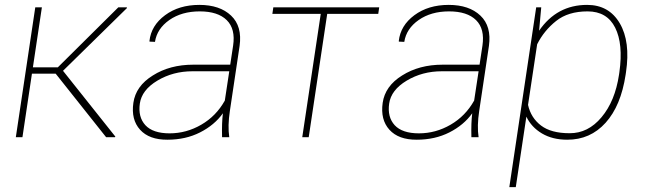

<svg xmlns="http://www.w3.org/2000/svg" viewBox="-20 -558 2625 781"><path d="M206.5 -258.3H109.9L71.3 0H44.4L123.5 -528.3H150.4L113.8 -284.2H215.3L461.4 -528.3H495.6L496.6 -525.4L236.3 -270L449.2 -2.4L447.8 0H411.6Z M669.9 -15.6Q738.3 -15.6 798.8 -50.8Q859.4 -85.9 894.5 -148.9L912.6 -268.1H763.2Q683.6 -268.1 620.1 -230Q556.6 -191.9 548.8 -136.7Q541 -82 571.3 -48.8Q602.1 -15.6 669.9 -15.6ZM661.1 10.3Q586.9 10.7 549.8 -30.3Q512.7 -71.3 522.5 -139.6Q532.2 -208 601.6 -251Q670.9 -294.9 766.1 -294.9H916.5L928.2 -372.1Q938.5 -440.4 902.3 -476.1Q866.2 -511.7 792.5 -511.7Q719.2 -511.7 668.9 -476.6Q618.7 -441.4 610.4 -387.7L588.4 -388.7L587.9 -391.1Q594.7 -454.1 651.4 -496.1Q708 -538.1 791 -538.1Q874 -538.1 919.9 -494.6Q965.8 -451.2 954.6 -371.1L915 -106.4Q905.8 -45.4 912.6 0H883.3Q881.8 -58.6 886.7 -97.2Q852.5 -49.3 793.9 -19.5Q735.4 10.3 661.1 10.3Z M1518.6 -501.5H1311L1235.8 0H1209.5L1284.7 -501.5H1087.9L1091.8 -528.3H1522.5Z M1684.1 -15.6Q1752.4 -15.6 1813 -50.8Q1873.5 -85.9 1908.7 -148.9L1926.8 -268.1H1777.3Q1697.8 -268.1 1634.3 -230Q1570.8 -191.9 1563 -136.7Q1555.2 -82 1585.4 -48.8Q1616.2 -15.6 1684.1 -15.6ZM1675.3 10.3Q1601.1 10.7 1564 -30.3Q1526.9 -71.3 1536.6 -139.6Q1546.4 -208 1615.7 -251Q1685.1 -294.9 1780.3 -294.9H1930.7L1942.4 -372.1Q1952.6 -440.4 1916.5 -476.1Q1880.4 -511.7 1806.6 -511.7Q1733.4 -511.7 1683.1 -476.6Q1632.8 -441.4 1624.5 -387.7L1602.5 -388.7L1602.1 -391.1Q1608.9 -454.1 1665.5 -496.1Q1722.2 -538.1 1805.2 -538.1Q1888.2 -538.1 1934.1 -494.6Q1980 -451.2 1968.8 -371.1L1929.2 -106.4Q1919.9 -45.4 1926.8 0H1897.5Q1896 -58.6 1900.9 -97.2Q1866.7 -49.3 1808.1 -19.5Q1749.5 10.3 1675.3 10.3Z M2242.2 -472.7Q2192.9 -433.6 2165 -377.9L2127.9 -131.3Q2139.6 -78.6 2180.7 -47.4Q2221.7 -16.1 2296.9 -16.1Q2372.1 -15.6 2426.8 -81.1Q2481.9 -146.5 2498 -254.4L2499.5 -264.6Q2515.6 -378.9 2482.4 -445.3Q2449.2 -511.7 2370.1 -511.7Q2291 -511.7 2242.2 -472.7ZM2368.2 -538.1Q2457 -538.1 2501 -463.4Q2544.9 -388.7 2526.4 -264.6L2524.9 -254.4Q2505.9 -127.9 2443.4 -58.6Q2380.9 10.7 2287.1 10.3Q2227.5 10.3 2184.6 -15.1Q2141.6 -40.5 2121.1 -83.5L2078.1 203.1H2051.8L2161.1 -528.3H2181.6L2172.9 -433.1Q2245.1 -538.1 2368.2 -538.1Z"/></svg>

Font: Roboto-ThinItalic
Style: Italic
Weight: 250
Italic angle: -12°
Designer: Google
Version: Version 1.100141; 2013; ttfautohint (v0.94.14-c901) -l 8 -r 